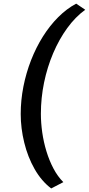

<svg xmlns="http://www.w3.org/2000/svg" viewBox="-20 -874 487 1052"><path d="M260.5 158.5Q207 118 169.5 52Q132 -14 112.8 -92.8Q93.5 -171.5 93.5 -249.5Q93.5 -324.5 108.2 -399.5Q123 -474.5 150.2 -544.2Q177.5 -614 215.2 -674Q253 -734 299.2 -780.2Q345.5 -826.5 397.5 -854L447 -820.5Q393 -781.5 348.5 -720.2Q304 -659 271.5 -582.8Q239 -506.5 221.5 -421.8Q204 -337 204 -250.5Q204 -201 211.5 -148.2Q219 -95.5 234.5 -44.8Q250 6 273 49.5Q296 93 327 124Z"/></svg>

Font: Koeln Type Sans
Style: Italic
Weight: 400
Italic angle: -7.5°
Designer: Eben Sorkin
Foundry: Eben Sorkin
Version: Version 2.001